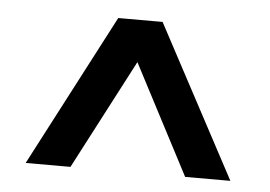

<svg xmlns="http://www.w3.org/2000/svg" viewBox="-35 -704 601 427"><g transform="rotate(5 265.0 -490.5)"><path d="M392 -321H493L312 -660H213L36 -321H136L264 -566Z"/></g></svg>

Font: TitilliumText22L
Style: 600 wt
Weight: 600
Designer: Campivisivi
Foundry: Campivisivi
Version: 1.000